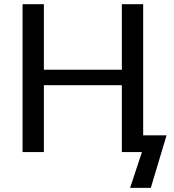

<svg xmlns="http://www.w3.org/2000/svg" viewBox="-20 -738 843 932"><path d="M675 -81H788.5L712 174H611.5L669 0H571.5V-324.5H193V0H89.5V-717.5H193V-399.5H571.5V-717.5H675Z"/></svg>

Font: Lato Medium
Style: Regular
Weight: 500
Designer: Lukasz Dziedzic
Foundry: tyPoland Lukasz Dziedzic
Version: Version 2.006; 2014-01-15